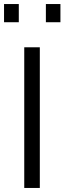

<svg xmlns="http://www.w3.org/2000/svg" viewBox="-35 -930 319 950"><path d="M85 0V-696H162V0ZM-15 -820V-910H58V-820ZM192 -820V-910H264V-820Z"/></svg>

Font: TitilliumText22L Rg
Style: Regular
Weight: 400
Designer: Campivisivi
Foundry: Campivisivi
Version: 1.000